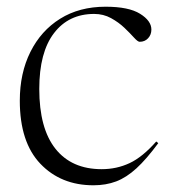

<svg xmlns="http://www.w3.org/2000/svg" viewBox="-20 -542 508 572"><path d="M294.5 -522Q363.5 -522 397.2 -501Q431 -480 431 -454Q431 -438.5 421.2 -428Q411.5 -417.5 396 -417.5Q390.5 -417.5 379.2 -430Q368 -442.5 350.8 -459Q333.5 -475.5 310.8 -488Q288 -500.5 260.5 -500.5Q184.5 -500.5 140.8 -443.2Q97 -386 97 -277Q97 -159.5 145.2 -98.8Q193.5 -38 283 -38Q327.5 -38 366 -56Q404.5 -74 445.5 -120.5L451.5 -115.5Q416.5 -68 386.5 -40.5Q356.5 -13 326 -1.5Q295.5 10 258.5 10Q161.5 10 100.2 -54.2Q39 -118.5 39 -242Q39 -324 70.5 -387.2Q102 -450.5 159.2 -486.2Q216.5 -522 294.5 -522Z"/></svg>

Font: Newsreader 72pt Light
Style: Regular
Weight: 300
Designer: Hugues Gentile
Foundry: Production Type
Version: Version 1.003; ttfautohint (v1.8.3)